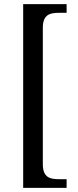

<svg xmlns="http://www.w3.org/2000/svg" viewBox="-20 -780 377 928"><path d="M92 128H302V86H263C221 86 187 77 187 14V-646C187 -709 221 -718 263 -718H302V-760H92Z"/></svg>

Font: Noto Serif Armenian SemiCondensed
Style: Regular
Weight: 400
Width: 4
Designer: Monotype Design Team
Foundry: Monotype Imaging Inc.
Version: Version 2.008